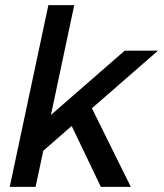

<svg xmlns="http://www.w3.org/2000/svg" viewBox="-20 -730 640 750"><path d="M18 0 169 -710H270L179 -281L467 -532H597L339 -307L491 0H374L260 -238L149 -141L119 0Z"/></svg>

Font: Geist Mono Medium
Style: Italic
Weight: 500
Italic angle: -12°
Monospace: yes
Designer: Basement.studio, Andrés Briganti, Mateo Zaragoza
Foundry: Basement.studio, Vercel, Andrés Briganti, Guido Ferreyra, Mateo Zaragoza
Version: Version 1.500; ttfautohint (v1.8.4.7-5d5b)